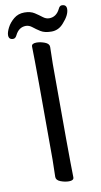

<svg xmlns="http://www.w3.org/2000/svg" viewBox="-105 -920 517 981"><g transform="rotate(-10 153.5 -430.0)"><path d="M170.9 16.1Q149.9 16.1 127.4 7.6Q105 -1 105 -18.1L106.9 -106.9Q106.9 -588.9 104 -694.8Q104 -710.9 129.9 -710.9Q149.9 -710.9 172.4 -702.4Q194.8 -693.8 194.8 -676.8L192.9 -587.9Q192.9 -106 195.8 0Q195.8 16.1 170.9 16.1ZM16.1 -750Q-6.8 -750 -6.8 -772.9Q-6.8 -788.1 5.1 -811.5Q17.1 -835 40 -854Q63 -873 95 -873Q127 -873 147.5 -859.6Q168 -846.2 183.6 -834Q199.2 -821.8 215.8 -821.8Q252.9 -821.8 272 -860.8Q278.8 -876 290 -876Q314 -876 314 -853Q314 -821.8 278.8 -783.2Q252.9 -752.9 215.8 -752.9Q180.2 -752.9 159.7 -765.9Q139.2 -778.8 123.5 -791.5Q107.9 -804.2 90.8 -804.2Q54.2 -804.2 35.2 -765.1Q27.8 -750 16.1 -750Z"/></g></svg>

Font: LXGW WenKai Screen
Style: Regular
Weight: 400
Designer: LXGW / Fontworks Inc.
Foundry: LXGW / Fontworks Inc.
Version: Version 1.510;January 18,2025